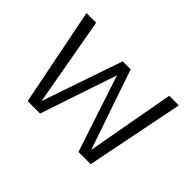

<svg xmlns="http://www.w3.org/2000/svg" viewBox="-122 -997 1294 1294"><g transform="rotate(45 525.0 -350.0)"><path d="M223.5 0 84.5 -700H176.5L288 -75.5L289.5 -66L487 -642.5H563L759 -70.5L760 -75.5L873 -700H964.5L824.5 0H708L526.5 -548.5L342 0Z"/></g></svg>

Font: League Mono Extended Light
Style: Regular
Weight: 300
Width: 9
Designer: Tyler Finck
Foundry: The League of Moveable Type / Tyler Finck
Version: Version 2.210